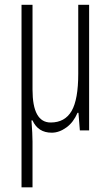

<svg xmlns="http://www.w3.org/2000/svg" viewBox="-20 -550 467 810"><path d="M117.2 -529.8V-171.9Q117.2 -33.2 193.8 -33.2Q253.9 -33.2 282.2 -82Q310.1 -130.4 310.1 -238.8V-529.8H356V0H316.9L311 -74.2H307.1Q290 -34.2 260.7 -12.7Q230 9.8 198.2 9.8Q140.6 9.8 117.2 -42H112.8Q117.2 16.6 117.2 47.4V240.2H70.8V-529.8Z"/></svg>

Font: Germano
Style: Regular
Weight: 300
Width: 3
Foundry: Ascender Corporation
Version: Version 1.10; ttfautohint (v1.5)